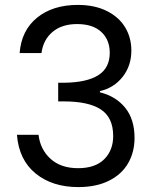

<svg xmlns="http://www.w3.org/2000/svg" viewBox="-20 -757 629 782"><path d="M297 -737Q365 -737 414.5 -712.5Q464 -688 489.5 -646Q515 -604 515 -551Q515 -489 479.5 -444Q444 -399 387 -386V-381Q452 -365 490 -318Q528 -271 528 -195Q528 -138 502 -92.5Q476 -47 424 -21Q372 5 299 5Q193 5 125 -50.5Q57 -106 49 -208H137Q144 -148 186 -110Q228 -72 298 -72Q368 -72 404.5 -108.5Q441 -145 441 -203Q441 -278 391 -311Q341 -344 240 -344H217V-420H241Q333 -421 380 -450.5Q427 -480 427 -542Q427 -595 392.5 -627Q358 -659 294 -659Q232 -659 194 -627Q156 -595 149 -541H60Q67 -633 131 -685Q195 -737 297 -737Z"/></svg>

Font: Poppins A&M
Style: Regular-A&M
Weight: 400
Designer: Ninad Kale (Devanagari), Jonny Pinhorn (Latin)
Foundry: Indian Type Foundry
Version: 4.004